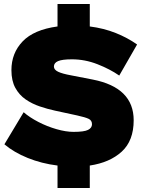

<svg xmlns="http://www.w3.org/2000/svg" viewBox="-20 -831 722 958"><path d="M267 107V-5Q187 -15 118 -43Q49 -71 2 -111L98 -271Q128 -245 171.5 -222.5Q215 -200 262 -186.5Q309 -173 347 -173Q400 -173 419.5 -183Q439 -193 439 -211Q439 -230 422.5 -238Q406 -246 365 -255L254 -279Q217 -287 178.5 -300Q140 -313 108 -335Q76 -357 56.5 -392.5Q37 -428 37 -481Q37 -566 93 -624.5Q149 -683 267 -699V-811H428V-699Q498 -690 557 -666.5Q616 -643 664 -609L575 -454Q529 -486 466.5 -510.5Q404 -535 339 -535Q290 -535 269.5 -526Q249 -517 249 -499Q249 -483 270 -473Q291 -463 335 -455L443 -434Q647 -394 647 -231Q647 -129 587.5 -74.5Q528 -20 428 -5V107Z"/></svg>

Font: Prodigy Sans Black
Style: Regular
Weight: 900
Designer: Wei Huang
Foundry: Wei Huang
Version: Version 1.003; ttfautohint (v1.8.3)